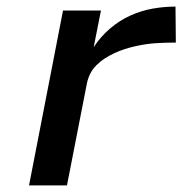

<svg xmlns="http://www.w3.org/2000/svg" viewBox="-20 -562 590 582"><path d="M68 0 171 -530H286L264 -419Q284 -450 313 -475Q342 -500 375.5 -515Q409 -530 443.5 -536Q478 -542 512 -542L513 -433Q497 -433 482 -432.5Q467 -432 451 -431Q435 -430 419.5 -427.5Q404 -425 388.5 -421.5Q373 -418 357.5 -413Q342 -408 327 -401Q312 -394 298 -385Q284 -376 272 -364Q260 -352 253 -337.5Q246 -323 243 -307L183 0Z"/></svg>

Font: Lode Term
Style: Bold Italic
Weight: 700
Italic angle: -11°
Monospace: yes
Designer: Belleve Invis
Foundry: Belleve Invis
Version: Version 29.2.0